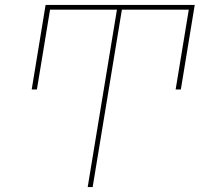

<svg xmlns="http://www.w3.org/2000/svg" viewBox="-20 -755 840 775"><path d="M334 0 452 -716H182L129 -394H108L164 -735H766L710 -394H689L742 -716H472L354 0Z"/></svg>

Font: Iosevka Aile Thin
Style: Italic
Weight: 100
Italic angle: -9°
Designer: Belleve Invis
Foundry: Belleve Invis
Version: Version 31.1.0; ttfautohint (v1.8.4)